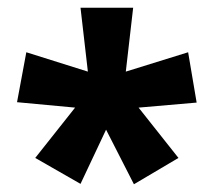

<svg xmlns="http://www.w3.org/2000/svg" viewBox="-20 -781 551 496"><path d="M324 -761 305 -596 466 -646 488 -516 338 -503 441 -373 326 -305 254 -446 188 -306 71 -373 174 -503 24 -517 48 -646 207 -596 188 -761Z"/></svg>

Font: Noto Sans Gujarati SemiCondensed ExtraBold
Style: Regular
Weight: 800
Width: 4
Designer: Jelle Bosma - Monotype Design Team, Universal Thirst
Foundry: Monotype Imaging Inc.
Version: Version 2.106; ttfautohint (v1.8.4.7-5d5b)